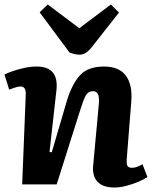

<svg xmlns="http://www.w3.org/2000/svg" viewBox="-20 -823 681 857"><path d="M638 -33Q624 -23 598.5 -12Q573 -1 544 6.5Q515 14 491 14Q439 14 415 -12Q391 -38 396 -86L421 -357Q424 -391 417 -403.5Q410 -416 395 -416Q373 -416 362 -395.5Q351 -375 334 -319L233 0H79L95 -402Q96 -437 72 -437Q63 -437 51 -433.5Q39 -430 21 -423L0 -490Q10 -496 34 -504.5Q58 -513 87 -519.5Q116 -526 144 -526Q243 -526 232 -421L201 -145L211 -143L279 -375Q302 -449 337.5 -487.5Q373 -526 444 -526Q512 -526 542 -485Q572 -444 566 -370L546 -117Q544 -93 548.5 -83.5Q553 -74 570 -74Q580 -74 592.5 -78.5Q605 -83 616 -90ZM157 -768 193 -803 334 -697 475 -803 511 -767 390 -613Q364 -579 336 -579Q313 -579 290 -589Z"/></svg>

Font: Literata 12pt
Style: Bold Italic
Weight: 700
Italic angle: -2°
Designer: Latin by Veronika Burian and Jose Scaglione. Greek by Irene Vlachou. Cyrillic by Vera Evstafieva
Foundry: TypeTogether
Version: Version 3.002